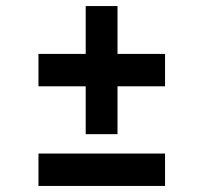

<svg xmlns="http://www.w3.org/2000/svg" viewBox="-20 -614 672 634"><path d="M263 -171V-329H107V-436H263V-594H368V-436H525V-329H368V-171ZM525 0H107V-107H525Z"/></svg>

Font: Wix Madefor Text
Style: Bold
Weight: 700
Designer: Dalton Maag Ltd
Foundry: Dalton Maag Ltd
Version: Version 3.100